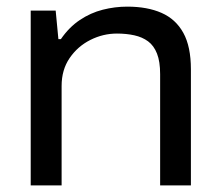

<svg xmlns="http://www.w3.org/2000/svg" viewBox="-20 -559 663 579"><path d="M72.6 0V-527H147.9L156.1 -441H163.6Q188.4 -477.1 220.8 -498.7Q253.2 -520.4 289.9 -529.7Q326.6 -539 363.7 -539Q424.4 -539 467.2 -520.1Q510.1 -501.2 532.9 -459.8Q555.7 -418.4 555.7 -350.2V0H462.9V-335.5Q462.9 -373.4 453.5 -397.3Q444.1 -421.3 426.6 -434.3Q409.1 -447.2 385.1 -452.5Q361 -457.8 332.7 -457.8Q290.6 -457.8 252.4 -438.5Q214.1 -419.2 190 -383.9Q165.8 -348.6 165.8 -299.9V0Z"/></svg>

Font: Archivo SemiBold SemiExpanded
Style: Regular
Weight: 600
Width: 6
Version: Version 2.001